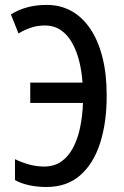

<svg xmlns="http://www.w3.org/2000/svg" viewBox="-20 -745 500 775"><path d="M160.6 -642.1Q131.3 -642.1 105.5 -633.5Q79.6 -625 54.7 -609.9L23.9 -687Q56.2 -706.5 91.3 -715.8Q126.5 -725.1 167.5 -725.1Q223.1 -725.6 268.1 -700.7Q313 -675.8 345 -627.9Q377 -580.1 394 -511.7Q411.1 -443.4 410.6 -356Q410.6 -250 384 -167.2Q357.4 -84.5 303.7 -37.4Q250 9.8 167 9.8Q131.3 9.8 97.9 2.7Q64.5 -4.4 40.5 -18.1V-102.5Q66.4 -89.8 96.2 -81.3Q126 -72.8 158.2 -72.8Q198.2 -72.8 226.8 -92.5Q255.4 -112.3 274.4 -147.7Q293.5 -183.1 303.2 -229.7Q313 -276.4 314.9 -329.6H102.1V-411.6H313Q310.1 -456.1 300 -497.1Q290 -538.1 271.7 -571Q253.4 -604 226.1 -623Q198.7 -642.1 160.6 -642.1Z"/></svg>

Font: Open Sans Condensed Medium
Style: Regular
Weight: 500
Width: 3
Designer: Monotype Design Team
Foundry: Monotype Imaging Inc.
Version: Version 3.000